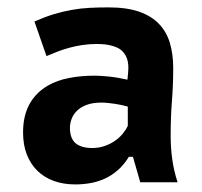

<svg xmlns="http://www.w3.org/2000/svg" viewBox="-20 -485 540 512"><path d="M71.8 -427.7Q99.6 -439.9 124 -447.3Q148.4 -454.6 171.9 -458.7Q195.3 -462.9 219.2 -464.1Q243.2 -465.3 269.5 -465.3Q317.9 -465.3 350.8 -453.9Q383.8 -442.4 404.1 -421.1Q424.3 -399.9 433.1 -370.1Q441.9 -340.3 441.9 -303.7Q441.9 -259.3 438.5 -215.8Q435.1 -172.4 435.1 -123.5Q435.1 -89.8 439.5 -59.1Q443.8 -28.3 453.6 1H354L334.5 -66.9H323.7Q310.5 -45.4 293.9 -31Q277.3 -16.6 258.8 -8.3Q240.2 0 220.5 3.4Q200.7 6.8 180.7 6.8Q149.4 6.8 123.8 -2.4Q98.1 -11.7 79.8 -29.5Q61.5 -47.4 51.5 -73Q41.5 -98.6 41.5 -131.8Q41.5 -176.3 58.6 -207.3Q75.7 -238.3 107.9 -256.8Q132.3 -271 164.3 -277.1Q196.3 -283.2 231.9 -283.2Q237.8 -283.2 247.8 -282.7Q257.8 -282.2 269.5 -281Q281.2 -279.8 294.2 -277.6Q307.1 -275.4 319.8 -272.5Q320.8 -281.7 321.5 -289.3Q322.3 -296.9 322.3 -303.7Q322.3 -320.3 317.6 -331.3Q313 -342.3 304.7 -350.1Q296.4 -357.9 279.3 -362.8Q262.2 -367.7 238.8 -367.7Q218.3 -367.7 200.2 -365Q182.1 -362.3 165.8 -357.9Q149.4 -353.5 134.3 -347.7Q119.1 -341.8 104 -335.4ZM226.1 -90.3Q242.7 -90.3 257.6 -95.2Q272.5 -100.1 284.9 -108.4Q297.4 -116.7 306.4 -127.4Q315.4 -138.2 320.8 -149.4V-200.7Q314 -202.6 305.4 -204.6Q296.9 -206.5 287.4 -208Q277.8 -209.5 268.3 -210.4Q258.8 -211.4 250.5 -211.4Q227.1 -211.4 210.9 -205.3Q194.8 -199.2 185.1 -189.5Q175.3 -179.7 170.9 -167.7Q166.5 -155.8 166.5 -144Q166.5 -116.2 181.4 -103.3Q196.3 -90.3 226.1 -90.3Z"/></svg>

Font: PT Astra Sans
Style: Bold
Weight: 700
Designer: A.Korolkova, I. Chaeva
Foundry: ParaType Ltd
Version: Version 1.001; ttfautohint (v1.6)